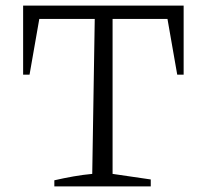

<svg xmlns="http://www.w3.org/2000/svg" viewBox="-20 -669 734 689"><path d="M639 -649V-401H616L581 -601H384V-45L521 -25V0H175V-22Q210 -30 244 -36Q278 -42 311 -45L320 -601H121L86 -401H63V-649Z"/></svg>

Font: Piazzolla 24pt Light
Style: Regular
Weight: 300
Designer: Juan Pablo del Peral
Foundry: Huerta Tipografica
Version: Version 2.005